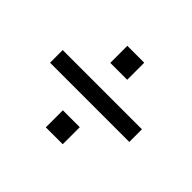

<svg xmlns="http://www.w3.org/2000/svg" viewBox="-118 -703 836 836"><g transform="rotate(45 300.0 -285.0)"><path d="M56 -246V-324H544V-246ZM242 -34V-139H346V-34ZM242 -431V-536H346V-431Z"/></g></svg>

Font: Nunito Sans 6pt SemiBold
Style: Regular
Weight: 600
Version: Version 3.101;gftools[0.9.27]